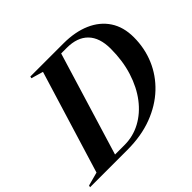

<svg xmlns="http://www.w3.org/2000/svg" viewBox="-208 -927 1139 1139"><g transform="rotate(-45 362.0 -357.5)"><path d="M240.5 -681.5 165 -703.5 168 -715H445.5Q543 -715 615.2 -683.5Q687.5 -652 727.2 -592Q767 -532 767 -445.5Q767 -354 733 -273.5Q699 -193 634 -131.5Q569 -70 476.5 -35Q384 0 266.5 0H-46L-43 -11.5L42.5 -34.5ZM275.5 -32.5Q348 -32.5 411 -66.5Q474 -100.5 521.2 -162.2Q568.5 -224 595.2 -308.5Q622 -393 622 -494.5Q622 -587 575.5 -634.8Q529 -682.5 441 -682.5H394L196 -32.5Z"/></g></svg>

Font: Newsreader 72pt SemiBold
Style: Italic
Weight: 600
Italic angle: -17°
Designer: Hugues Gentile
Foundry: Production Type
Version: Version 1.003; ttfautohint (v1.8.3)